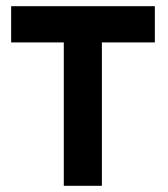

<svg xmlns="http://www.w3.org/2000/svg" viewBox="-20 -600 541 620"><path d="M16 -463H186V0H309V-463H480V-580H16Z"/></svg>

Font: Charger Sport
Style: Ult
Weight: 1000
Designer: Jasper
Foundry: Cannot Into Space Fonts
Version: Version 1.1